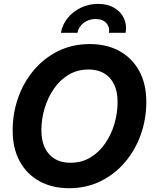

<svg xmlns="http://www.w3.org/2000/svg" viewBox="-20 -968 793 999"><path d="M339.4 11.2Q252 11.2 185.8 -24.9Q119.6 -61 82.8 -128.4Q45.9 -195.8 45.9 -289.6Q45.9 -377.9 74.2 -458.7Q102.5 -539.6 155.8 -602.8Q209 -666 283 -702.4Q356.9 -738.8 447.8 -738.8Q535.2 -738.8 601.1 -702.6Q667 -666.5 704.1 -599.4Q741.2 -532.2 741.2 -437.5Q741.2 -348.1 712.4 -267.3Q683.6 -186.5 630.1 -123.8Q576.7 -61 502.9 -24.9Q429.2 11.2 339.4 11.2ZM345.7 -121.1Q405.3 -121.1 450.9 -148.9Q496.6 -176.8 528.1 -222.9Q559.6 -269 575.7 -325Q591.8 -380.9 591.8 -437Q591.8 -492.2 573.2 -529.8Q554.7 -567.4 521 -586.9Q487.3 -606.4 441.4 -606.4Q382.3 -606.4 336.4 -578.6Q290.5 -550.8 259.3 -504.6Q228 -458.5 211.7 -402.8Q195.3 -347.2 195.3 -290.5Q195.3 -235.8 213.9 -198Q232.4 -160.2 266.1 -140.6Q299.8 -121.1 345.7 -121.1ZM490.2 -947.8Q539.1 -947.8 573.7 -927.7Q608.4 -907.7 624.5 -873.5Q640.6 -839.4 633.8 -797.4H546.9Q551.8 -828.6 532.2 -848.9Q512.7 -869.1 477.1 -869.1Q441.9 -869.1 415.3 -848.9Q388.7 -828.6 383.3 -797.4H296.9Q304.2 -839.4 331.5 -873.5Q358.9 -907.7 400.4 -927.7Q441.9 -947.8 490.2 -947.8Z"/></svg>

Font: Inter 28pt
Style: Bold Italic
Weight: 700
Italic angle: -9.3988°
Designer: Rasmus Andersson
Foundry: rsms
Version: Version 4.001;git-66647c0bb